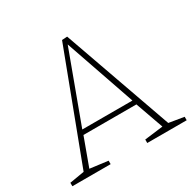

<svg xmlns="http://www.w3.org/2000/svg" viewBox="-154 -851 1012 1008"><g transform="rotate(-30 352.5 -347.0)"><path d="M375 -694 608 -36 699 -21V0H460V-21L572 -35L512 -204H191L129 -35L238 -21V0H6V-21L95 -36L343 -692ZM504 -232 357 -657 200 -232Z"/></g></svg>

Font: Bitter Pro ExtraLight
Style: Regular
Weight: 275
Designer: Sol Matas, and Bitter project Authors
Foundry: Sol Matas
Version: Version 1.010